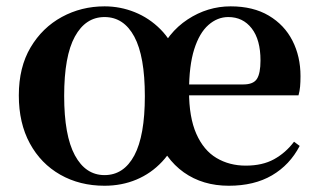

<svg xmlns="http://www.w3.org/2000/svg" viewBox="-20 -572 1010 608"><path d="M311 16.2Q232.5 16.2 170.9 -18.8Q109.3 -53.8 74.5 -117.9Q39.6 -182 39.6 -269.8Q39.6 -359.1 76.8 -421.8Q114 -484.6 175.9 -518.3Q237.8 -551.9 311 -551.9Q360.9 -551.9 406.6 -533.5Q452.4 -515.1 488.1 -479.3Q523.8 -443.4 541.5 -392.4H479.4Q510.9 -468.9 574.1 -510.4Q637.2 -551.9 710.5 -551.9Q781.7 -551.9 831.2 -522.5Q880.7 -493.1 906.1 -443.2Q931.6 -393.3 931.6 -330.9Q931.6 -312.2 930.3 -297.8Q929 -283.4 925.3 -270.2H494.9V-304.6H750.6Q782.3 -304.6 793.6 -322.2Q804.9 -339.8 804.9 -380.4Q804.9 -446.3 777 -482.2Q749.2 -518 702.9 -518Q668.5 -518 640 -492.9Q611.4 -467.8 595 -416Q578.6 -364.1 578.6 -282.7Q578.6 -200.5 601.7 -148.2Q624.9 -95.8 665.6 -71.7Q706.3 -47.5 758.2 -47.5Q811 -47.5 847.7 -67.7Q884.5 -87.9 911.1 -123.2L929 -109.9Q897.7 -49.8 841.4 -16.8Q785.1 16.2 704.5 16.2Q622 16.2 562.1 -26.2Q502.3 -68.6 472.2 -150.3L547.6 -150.1Q528.2 -97.2 493.3 -60Q458.5 -22.8 412 -3.3Q365.5 16.2 311 16.2ZM311 -17.5Q372 -17.5 405.4 -79.9Q438.7 -142.4 438.7 -267.5Q438.7 -393.7 405.4 -455.8Q372 -518 311 -518Q251 -518 217.1 -456.2Q183.2 -394.5 183.2 -268.3Q183.2 -142.9 217.1 -80.2Q251 -17.5 311 -17.5Z"/></svg>

Font: Noto Serif TC
Style: Regular
Weight: 200
Designer: Ryoko NISHIZUKA 西塚涼子 (kana & ideographs); Frank Grießhammer (Latin, Greek & Cyrillic); Wenlong ZHANG 张文龙 (bopomofo); San
Foundry: Adobe
Version: Version 2.001;hotconv 1.1.0;makeotfexe 2.6.0